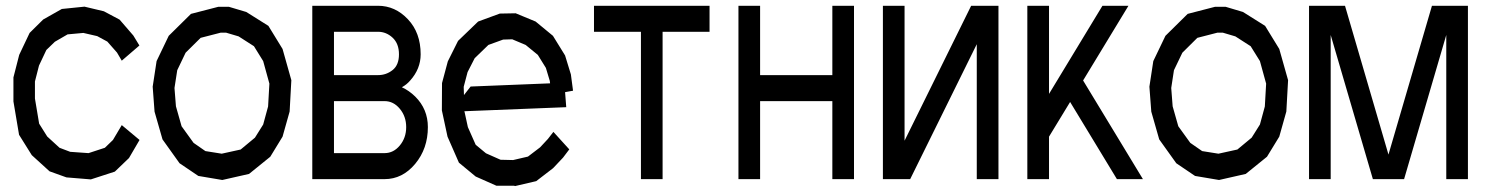

<svg xmlns="http://www.w3.org/2000/svg" viewBox="-20 -625 5031 649"><path d="M391.6 -202.1 451.7 -151.9 416 -90.8 368.2 -44.9 287.1 -18.6 204.6 -25.4 147.5 -45.9 87.4 -100.6 44.4 -169.4 25.4 -282.2V-363.3L44.9 -439.5L80.1 -513.7L126 -559.1L189 -594.7L265.6 -602.5L331.1 -586.9L384.3 -558.6L430.7 -504.9L451.2 -471.2L391.6 -419.9L375.5 -447.3L342.8 -484.4L308.6 -502.9L261.7 -513.7L208.5 -508.8L165.5 -483.9L136.7 -456.1L111.8 -403.3L98.1 -349.6V-292L112.3 -207L139.6 -163.6L181.2 -125.5L217.3 -111.8L279.3 -107.4L334.5 -125.5L361.8 -151.9Z M935.1 -459.5 964.8 -354 959 -248 935.1 -163.1 893.6 -95.2 821.8 -37.1 731.4 -16.6 650.4 -30.3 586.9 -73.2 529.3 -153.8 502.4 -247.6 496.1 -332 509.3 -418.5 550.3 -503.9 625.5 -578.1 718.3 -602.1H753.4L812.5 -584.5L887.2 -537.6ZM886.2 -265.1 890.6 -342.3 869.6 -418.5 838.4 -468.8 786.6 -502 744.1 -514.6H726.1L658.2 -497.1L607.4 -446.8L579.1 -387.7L569.8 -327.6L574.7 -265.6L593.8 -198.2L634.3 -142.1L674.3 -114.3L729.5 -105.5L793.5 -119.6L841.8 -159.7L869.6 -204.1Z M1035.6 -19.5V-605.5H1257.8Q1315.9 -605.5 1358.9 -559.8Q1401.9 -514.2 1401.9 -441.4Q1401.9 -392.1 1366.2 -352.5Q1354.5 -338.9 1338.4 -330.1Q1362.8 -318.8 1383.3 -298.8Q1426.3 -256.3 1426.3 -195.3Q1426.3 -122.6 1383.3 -71Q1340.3 -19.5 1279.8 -19.5ZM1108.9 -283.2V-107.4H1279.8Q1310.1 -107.4 1331.5 -133.3Q1353 -159.2 1353 -195.3Q1353 -231.4 1331.5 -257.3Q1310.1 -283.2 1279.8 -283.2ZM1307.1 -497.6Q1285.6 -517.6 1257.8 -517.6H1108.9V-371.1H1257.8Q1285.6 -371.1 1307.1 -388.2Q1328.6 -405.3 1328.6 -441.4Q1328.6 -477.5 1307.1 -497.6Z M1832 -155.3 1850.6 -179.2 1904.3 -120.1 1883.3 -92.3 1849.6 -56.6 1792.5 -12.7 1721.2 3.9 1717.8 2.9H1665.5H1658.2L1587.9 -28.3L1531.2 -75.2L1492.7 -163.1L1473.6 -252L1474.1 -344.2L1493.7 -417.5L1528.3 -486.8L1596.2 -552.2L1669.4 -579.1L1723.1 -580.1L1790.5 -552.2L1849.1 -503.9L1890.1 -437.5L1909.7 -373.5L1917 -318.4L1890.1 -313.5L1894 -262.7L1549.8 -249L1561.5 -195.3L1587.9 -135.7L1622.6 -106.9L1671.9 -85L1714.4 -84L1764.6 -95.7L1805.7 -127ZM1584.5 -428.2 1560.5 -381.3 1547.4 -331.5 1548.3 -303.7 1570.8 -332.5 1839.4 -343.3 1838.4 -351.6 1825.2 -395.5 1797.9 -439.5 1756.8 -473.1 1711.4 -492.2 1680.7 -491.2 1630.9 -473.1Z M2378.4 -605.5V-517.6H2219.7V-19.5H2146.5V-517.6H1987.8V-605.5Z M2549.3 -605.5V-371.1H2793.5V-605.5H2866.7V-19.5H2793.5V-283.2H2549.3V-19.5H2476.1V-605.5Z M2964.4 -19.5V-605.5H3037.6V-149.4L3262.7 -605.5H3355V-19.5H3281.7V-475.6L3056.6 -19.5Z M3525.9 -163.1V-19.5H3452.6V-605.5H3525.9V-307.6L3706.5 -605.5H3794.4L3641.1 -353L3843.3 -19.5H3755.4L3597.2 -280.3Z M4304.2 -459.5 4334 -354 4328.1 -248 4304.2 -163.1 4262.7 -95.2 4190.9 -37.1 4100.6 -16.6 4019.5 -30.3 3956.1 -73.2 3898.4 -153.8 3871.6 -247.6 3865.2 -332 3878.4 -418.5 3919.4 -503.9 3994.6 -578.1 4087.4 -602.1H4122.6L4181.6 -584.5L4256.3 -537.6ZM4255.4 -265.1 4259.8 -342.3 4238.8 -418.5 4207.5 -468.8 4155.8 -502 4113.3 -514.6H4095.2L4027.3 -497.1L3976.6 -446.8L3948.2 -387.7L3939 -327.6L3943.8 -265.6L3962.9 -198.2L4003.4 -142.1L4043.5 -114.3L4098.6 -105.5L4162.6 -119.6L4210.9 -159.7L4238.8 -204.1Z M4941.9 -605.5V-19.5H4868.7V-506.8L4726.1 -19.5H4620.6L4478 -506.8V-19.5H4404.8V-605.5H4526.4L4673.3 -102.5L4820.3 -605.5Z"/></svg>

Font: Gap Sans
Style: Regular
Weight: 400
Designer: Alexandre Liziard and Étienne Ozeray
Foundry: Interstices.io
Version: Version 1.6.1 - December 3. 2014